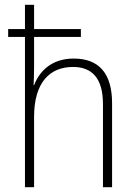

<svg xmlns="http://www.w3.org/2000/svg" viewBox="-20 -780 564 800"><path d="M122 -760H84V-659H14V-626H84V0H122V-293C122 -436 187 -501 284 -501C362 -501 409 -456 409 -346V0H447V-350C447 -477 390 -536 287 -536C195 -536 144 -483 122 -425H120C121 -451 122 -471 122 -500V-626H317V-659H122Z"/></svg>

Font: Noto Sans Thai Looped SemiCondensed ExtraLight
Style: Regular
Weight: 200
Width: 4
Designer: Sasikarn Vongin, Ben Mitchell
Foundry: The Fontpad Ltd
Version: Version 1.001